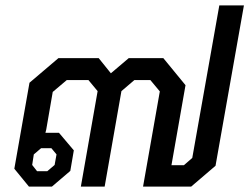

<svg xmlns="http://www.w3.org/2000/svg" viewBox="-20 -690 922 710"><path d="M33 -66 89 -384 196 -475H345L390 -419L456 -475H584L666 -375L614 -79H660L691 -106L791 -670H882L777 -77L687 0H509L571 -352L536 -394H477L429 -353L367 0H279L341 -353L307 -394H227L175 -350L151 -211L148 -199H198L253 -134L240 -58L172 0H87ZM155 -57 182 -80 189 -119 170 -142H132L105 -119L99 -80L117 -57Z"/></svg>

Font: Chakra Petch Medium
Style: Italic
Weight: 500
Italic angle: -10°
Designer: Katatrad Aksorn Co.,Ltd.
Foundry: Cadson Demak Co.,Ltd.
Version: Version 1.000; ttfautohint (v1.6)